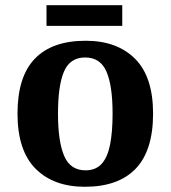

<svg xmlns="http://www.w3.org/2000/svg" viewBox="-20 -705 653 735"><path d="M304.6 10Q185 10 116 -59.3Q47 -128.7 47 -270.3Q47 -411 113.1 -480Q179.2 -549 308 -549Q428 -549 497 -480Q566 -411 566 -270.3Q566 -128.7 499.5 -59.3Q433 10 304.6 10ZM307.2 -53Q346 -53 368.7 -77.4Q391.3 -101.7 401.2 -150.5Q411 -199.2 411 -270Q411 -377 387.5 -431Q364 -485 306 -485Q248 -485 225 -431.2Q202 -377.5 202 -270Q202 -164 225.5 -108.5Q249 -53 307.2 -53ZM158 -606V-685H448V-606Z"/></svg>

Font: Noto Serif Tamil
Style: Italic
Weight: 400
Italic angle: -12°
Designer: Indian Type Foundry, Tom Grace, and the Monotype Design Team
Foundry: Monotype Imaging Inc.
Version: Version 2.003